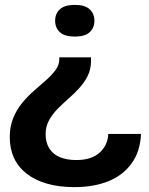

<svg xmlns="http://www.w3.org/2000/svg" viewBox="-20 -561 611 787"><path d="M353 -326V-311Q353 -277 339.5 -250Q326 -223 305 -200Q284 -177 260 -156Q236 -135 215 -113.5Q194 -92 180.5 -67Q167 -42 167 -11Q167 24 182.5 48Q198 72 226 83.5Q254 95 293 95Q354 95 387.5 65.5Q421 36 424 -12H558Q555 59 520 108Q485 157 425 181.5Q365 206 285 206Q221 206 171.5 191.5Q122 177 88 150Q54 123 37 85.5Q20 48 20 1Q20 -43 34.5 -78Q49 -113 72 -140.5Q95 -168 121 -190.5Q147 -213 170 -233.5Q193 -254 208 -274.5Q223 -295 223 -318V-326ZM287 -541Q328 -541 347.5 -523Q367 -505 367 -476Q367 -447 347.5 -429Q328 -411 287 -411Q245 -411 225.5 -429Q206 -447 206 -476Q206 -505 225.5 -523Q245 -541 287 -541Z"/></svg>

Font: Mona Sans Expanded SemiBold
Style: Regular
Weight: 600
Width: 7
Designer: Deni Anggara
Foundry: GitHub
Version: Version 2.000